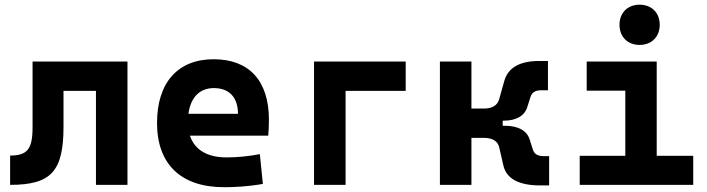

<svg xmlns="http://www.w3.org/2000/svg" viewBox="-20 -776 2970 806"><path d="M22.5 0C194.3 0 246.6 -56.2 246.6 -244.6V-394.5H382.8V0H515.1V-517.6H116.7V-241.2C116.7 -150.4 94.7 -123 22.5 -123Z M919.9 9.8C961.9 9.8 1017.1 7.8 1083.5 -3.9L1070.8 -128.9C1023.4 -120.1 978.5 -115.2 931.6 -115.2C850.6 -115.2 797.4 -146.5 777.3 -206.5H1106C1107.9 -227.5 1108.9 -249 1108.9 -273.4C1108.9 -438.5 1024.4 -527.3 877 -527.3C726.1 -527.3 639.2 -428.7 639.2 -259.8C639.2 -85.9 740.7 9.8 919.9 9.8ZM771 -298.3C780.3 -367.7 818.4 -406.2 877.9 -406.2C941.4 -406.2 979 -368.2 979 -298.3Z M1298.3 0H1430.7V-394.5H1683.1V-517.6H1298.3Z M1826.7 0H1959V-197.3H2011.2C2047.9 -197.3 2069.8 -183.1 2075.7 -157.2L2093.3 -80.6C2106.4 -24.9 2159.7 2.4 2247.6 2.4H2285.2V-120.6H2260.7C2237.8 -120.6 2223.1 -129.4 2217.3 -147L2204.1 -188.5C2193.4 -226.6 2156.2 -248 2100.6 -248H2090.3V-269.5H2095.7C2148.9 -269.5 2183.6 -291 2194.3 -329.1L2207.5 -370.6C2213.4 -388.2 2228 -397 2251 -397H2280.3V-520H2242.7C2163.1 -520 2113.3 -492.7 2097.2 -437L2075.7 -360.4C2068.8 -334.5 2047.4 -320.3 2011.2 -320.3H1959V-517.6H1826.7Z M2413.6 0H2890.1V-122.1H2736.8V-517.6H2442.9V-395.5H2605V-122.1H2413.6ZM2665 -587.4C2715.3 -587.4 2749.5 -621.6 2749.5 -671.9C2749.5 -722.2 2715.3 -756.3 2665 -756.3C2614.7 -756.3 2580.6 -722.2 2580.6 -671.9C2580.6 -621.6 2614.7 -587.4 2665 -587.4Z"/></svg>

Font: Cascadia Code
Style: Bold
Weight: 700
Monospace: yes
Designer: Aaron Bell
Foundry: Saja Typeworks
Version: Version 2404.023